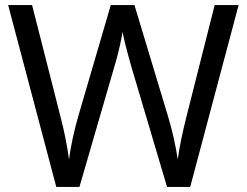

<svg xmlns="http://www.w3.org/2000/svg" viewBox="-20 -734 970 754"><path d="M917 -714 727 0H636L497 -468Q489 -497 481 -526Q473 -555 468 -577.5Q463 -600 461 -609Q460 -596 450.5 -553.5Q441 -511 427 -465L292 0H201L12 -714H106L217 -278Q229 -232 237.5 -189Q246 -146 251 -108Q256 -147 266 -193Q276 -239 289 -283L415 -714H508L639 -280Q653 -234 663 -188.5Q673 -143 678 -108Q683 -145 692 -188.5Q701 -232 713 -279L823 -714Z"/></svg>

Font: Noto IKEA Latin
Style: Regular
Weight: 400
Designer: Monotype Design Team
Foundry: Monotype Imaging Inc.
Version: Version 1.0